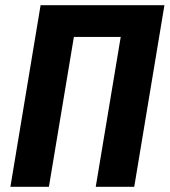

<svg xmlns="http://www.w3.org/2000/svg" viewBox="-20 -718 652 738"><path d="M136 -698H612L496 0H348L444 -576H264L168 0H20Z"/></svg>

Font: iA Writer Mono V
Style: Regular
Weight: 400
Italic angle: -9.5°
Designer: Mike Abbink, Paul van der Laan, Pieter van Rosmalen
Foundry: Bold Monday
Version: Version 2.000